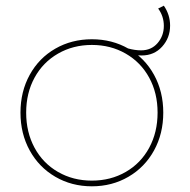

<svg xmlns="http://www.w3.org/2000/svg" viewBox="-20 -655 668 675"><path d="M554 -259Q554 -185 521.5 -126Q489 -67 431.5 -33.5Q374 0 303 0Q232 0 174.5 -33.5Q117 -67 84.5 -126Q52 -185 52 -259Q52 -333 84.5 -392Q117 -451 174.5 -484Q232 -517 303 -517Q374 -517 431.5 -484Q489 -451 521.5 -392Q554 -333 554 -259ZM72 -259Q72 -190 101.5 -135.5Q131 -81 184 -50.5Q237 -20 303 -20Q369 -20 422 -50.5Q475 -81 504.5 -135.5Q534 -190 534 -259Q534 -328 504.5 -382Q475 -436 422 -466.5Q369 -497 303 -497Q237 -497 184 -466.5Q131 -436 101.5 -382Q72 -328 72 -259ZM578 -565Q578 -522 550 -491Q522 -460 478 -460Q451 -460 429 -466V-485Q454 -478 476 -478Q512 -478 534 -503.5Q556 -529 556 -564Q556 -598 536 -625L556 -635Q578 -603 578 -565Z"/></svg>

Font: Montserrat-Arabic Thin
Style: Regular
Weight: 250
Designer: Mohamed Gaber
Foundry: Kief Type Foundry
Version: Version 5.008